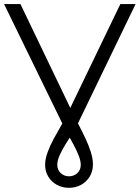

<svg xmlns="http://www.w3.org/2000/svg" viewBox="-23 -720 684 941"><path d="M314.7 200.5Q283 200.5 256.5 186.3Q229.9 172 214 146.3Q198.1 120.6 198.1 87.9Q198.1 58.9 210.5 25.7Q222.8 -7.6 241 -41.2Q259.2 -74.8 276.8 -104.8Q294.4 -134.9 305 -156.9L566.8 -700H641.4L357 -111.1Q347.5 -89.9 330.8 -64.3Q314.1 -38.7 297.3 -11.5Q280.6 15.6 269.2 41.2Q257.8 66.7 257.8 87.7Q257.8 113.2 274.9 128.7Q292 144.1 315.3 144.1Q338.2 144.1 355.5 128.9Q372.8 113.7 372.8 87.7Q372.8 68.9 363.2 44.1Q353.6 19.3 339.1 -8.1Q324.6 -35.5 309.5 -62.5Q294.3 -89.5 283.6 -112.3L-3 -700H77.2L337.9 -156.9Q348.5 -135.5 364 -105.7Q379.6 -75.9 395.5 -42.2Q411.4 -8.6 421.9 24.5Q432.5 57.5 432.5 86Q432.5 119.6 416.6 145.5Q400.7 171.5 374.1 186Q347.5 200.5 314.7 200.5Z"/></svg>

Font: Montserrat Alternates Thin
Style: Regular
Weight: 100
Designer: Julieta Ulanovsky
Foundry: Julieta Ulanovsky
Version: Version 9.000